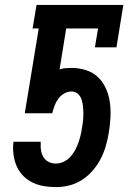

<svg xmlns="http://www.w3.org/2000/svg" viewBox="-20 -755 540 783"><path d="M208 8Q184 8 159.5 4Q135 0 114 -10Q93 -20 76.5 -36Q60 -52 50 -73Q40 -94 36 -118.5Q32 -143 34 -167L35 -177H146V-167Q145 -152 148 -137.5Q151 -123 159 -111.5Q167 -100 180 -94Q193 -88 208 -88Q224 -88 239 -95Q254 -102 265.5 -114Q277 -126 285 -140.5Q293 -155 298.5 -170Q304 -185 308 -200.5Q312 -216 314 -232Q317 -247 318.5 -262Q320 -277 320 -292Q320 -307 318.5 -321.5Q317 -336 312.5 -349.5Q308 -363 297.5 -372.5Q287 -382 272 -382Q256 -382 241.5 -373.5Q227 -365 217.5 -352Q208 -339 202.5 -324Q197 -309 193 -293H81L138 -639H113L129 -735H483L455 -562H367L380 -639H250L223 -472Q235 -476 247 -477Q259 -478 272 -478Q302 -478 330.5 -469Q359 -460 379.5 -440.5Q400 -421 412 -394Q424 -367 428 -338Q432 -309 430.5 -277.5Q429 -246 424 -216Q420 -189 412 -161.5Q404 -134 391.5 -109Q379 -84 359.5 -61Q340 -38 315.5 -22Q291 -6 263.5 1Q236 8 208 8Z"/></svg>

Font: Iosevka Curly Slab Oblique
Style: Bold
Weight: 700
Italic angle: -9°
Monospace: yes
Designer: Belleve Invis
Foundry: Belleve Invis
Version: Version 11.1.0; ttfautohint (v1.8.3)